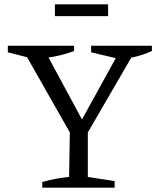

<svg xmlns="http://www.w3.org/2000/svg" viewBox="-20 -861 726 881"><path d="M321 -217 92 -620V-641H179L369 -289H343L537 -641H597V-622L362 -217ZM174 0V-26Q206 -35 236 -40.5Q266 -46 297 -49L301 -283H383V-49L506 -30V0ZM141 -589 16 -621V-651H320V-627Q277 -611 232 -602Q187 -593 141 -589ZM533 -589 398 -621V-651H677V-627Q642 -611 606.5 -602Q571 -593 533 -589ZM232 -787V-841H476V-787Z"/></svg>

Font: Piazzolla 24pt
Style: Regular
Weight: 400
Designer: Juan Pablo del Peral
Foundry: Huerta Tipografica
Version: Version 2.005